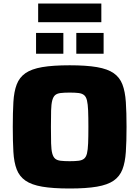

<svg xmlns="http://www.w3.org/2000/svg" viewBox="-20 -1069 796 1097"><path d="M378 8Q282 8 221 -2.5Q160 -13 125.5 -37Q91 -61 75.5 -101Q60 -141 56.5 -201Q53 -261 53 -344Q53 -426 56.5 -486Q60 -546 75.5 -586.5Q91 -627 125.5 -651Q160 -675 221 -685.5Q282 -696 378 -696Q473 -696 534 -685.5Q595 -675 629.5 -651Q664 -627 679.5 -586.5Q695 -546 699 -486Q703 -426 703 -344Q703 -261 699 -201Q695 -141 679.5 -101Q664 -61 629.5 -37Q595 -13 534 -2.5Q473 8 378 8ZM378 -148Q409 -148 429 -150.5Q449 -153 460.5 -162.5Q472 -172 477 -192.5Q482 -213 483.5 -250Q485 -287 485 -344Q485 -401 483.5 -437.5Q482 -474 477 -495Q472 -516 460.5 -525.5Q449 -535 429 -537.5Q409 -540 378 -540Q347 -540 326.5 -537.5Q306 -535 295 -525.5Q284 -516 278.5 -495Q273 -474 272 -437.5Q271 -401 271 -344Q271 -287 272 -250Q273 -213 278.5 -192.5Q284 -172 295 -162.5Q306 -153 326.5 -150.5Q347 -148 378 -148ZM186 -762V-881H342V-762ZM416 -762V-881H572V-762ZM198 -942V-1049H559V-942Z"/></svg>

Font: Saira SemiExpanded ExtraBold
Style: Regular
Weight: 800
Width: 6
Designer: Hector Gatti with collaboration of the Omnibus-Type team
Foundry: Omnibus-Type
Version: Version 1.101